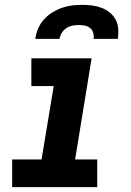

<svg xmlns="http://www.w3.org/2000/svg" viewBox="-20 -770 540 790"><path d="M30 0V-114H151L201 -416H109V-530H357L289 -114H380V0ZM125 -610Q128 -631 136.5 -651.5Q145 -672 160 -689Q175 -706 194 -718Q213 -730 234 -737.5Q255 -745 276 -747.5Q297 -750 318 -750Q339 -750 359 -747.5Q379 -745 397.5 -738Q416 -731 431.5 -718.5Q447 -706 456 -689Q465 -672 466.5 -651.5Q468 -631 465 -610H365Q367 -623 363.5 -635Q360 -647 351 -654.5Q342 -662 329.5 -664.5Q317 -667 304 -667Q291 -667 278 -664.5Q265 -662 253.5 -654.5Q242 -647 234.5 -635Q227 -623 225 -610Z"/></svg>

Font: Iosevka Curly Heavy Oblique
Style: Regular
Weight: 900
Italic angle: -9°
Monospace: yes
Designer: Belleve Invis
Foundry: Belleve Invis
Version: Version 11.1.0; ttfautohint (v1.8.3)